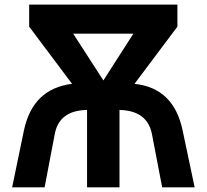

<svg xmlns="http://www.w3.org/2000/svg" viewBox="-20 -806 889 826"><path d="M32.2 0 83 -245.1Q121.1 -424.8 290 -445.3L105.5 -691.4V-786.1H743.2V-691.4L558.6 -445.3Q727.5 -427.7 765.6 -245.1L817.4 0H677.7L633.8 -228.5Q614.3 -330.1 494.1 -333V0H354.5V-333Q235.4 -331.1 215.8 -230.5L171.9 0ZM294.9 -661.1 424.8 -460 553.7 -661.1Z"/></svg>

Font: Gothic A1 ExtraBold
Style: Regular
Weight: 800
Designer: HanYang I&C Co.,Ltd.
Foundry: HanYang I&C Co.,Ltd.
Version: Version 2.50